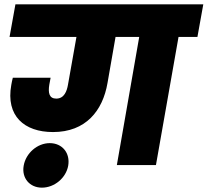

<svg xmlns="http://www.w3.org/2000/svg" viewBox="-20 -760 956 884"><path d="M518 0H698L802 -590H889L916 -740H51L24 -590H332L293 -370C288 -341 276 -306 239 -306C206 -306 201 -333 207 -370L213 -402H39C36 -391 34 -380 32 -369C6 -226 92 -152 224 -152C375 -152 453 -250 475 -378L512 -590H621ZM173 104C231 104 284 59 294 3C304 -55 267 -101 209 -101C152 -101 99 -55 89 3C79 59 116 104 173 104Z"/></svg>

Font: SVN-Poppins ExtraBold
Style: Italic
Weight: 800
Italic angle: -10°
Designer: Ninad Kale (Devanagari), Jonny Pinhorn (Latin)
Foundry: Indian Type Foundry
Version: Version 3.002 2017